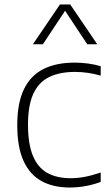

<svg xmlns="http://www.w3.org/2000/svg" viewBox="-20 -828 490 857"><path d="M291.5 9Q217 9 164.5 -20.2Q112 -49.5 84.5 -111Q57 -172.5 57 -270Q57 -367.5 86.5 -429Q116 -490.5 173.2 -519.5Q230.5 -548.5 313 -548.5Q342.5 -548.5 372.8 -544.5Q403 -540.5 429.5 -532.5V-490.5Q401 -498.5 372.8 -502.8Q344.5 -507 315 -507Q245.5 -507 198.8 -483.8Q152 -460.5 128.5 -408.8Q105 -357 105 -272Q105 -185.5 126.8 -132.8Q148.5 -80 191.2 -56.2Q234 -32.5 296 -32.5Q325 -32.5 357.5 -38.5Q390 -44.5 429.5 -58V-16Q395.5 -3.5 360.8 2.8Q326 9 291.5 9ZM127 -630.5 247.5 -808H293.5L414 -630.5H369.5L262.5 -792H278.5L171.5 -630.5Z"/></svg>

Font: Encode Sans SemiExpanded ExtraLight
Style: Regular
Weight: 250
Width: 6
Designer: Multiple Designers
Foundry: Impallari Type
Version: Version 3.002